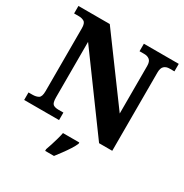

<svg xmlns="http://www.w3.org/2000/svg" viewBox="-208 -878 1213 1263"><g transform="rotate(30 399.0 -246.5)"><path d="M24 0V-57H53Q82 -57 99.5 -67.5Q117 -78 117 -120V-598Q117 -637 100 -647Q83 -657 61 -657H24V-714H262L613 -237V-598Q613 -632 597 -644.5Q581 -657 559 -657H521V-714H786V-657H749Q724 -657 708.5 -643Q693 -629 693 -594V0H593L197 -541V-120Q197 -78 210.5 -67.5Q224 -57 252 -57H289V0ZM311 208Q318 189 326.5 162.5Q335 136 342.5 109Q350 82 354 61H478V71Q469 92 452 118.5Q435 145 415 172Q395 199 378 221H311Z"/></g></svg>

Font: Noto Serif Georgian ExtraBold
Style: Regular
Weight: 800
Designer: Monotype Design Team, Akaki Razmadze
Foundry: Google LLC
Version: Version 2.003; ttfautohint (v1.8.4.7-5d5b)